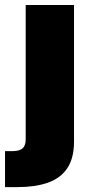

<svg xmlns="http://www.w3.org/2000/svg" viewBox="-57 -556 367 780"><path d="M47.4 -535.6H243.7V18.6Q243.7 86.9 216.1 127.7Q188.5 168.5 137.2 186.3Q85.9 204.1 15.1 204.1H-36.6V58.1H-9.8Q22.5 58.1 34.9 46.6Q47.4 35.2 47.4 9.8Z"/></svg>

Font: Inter 20pt Black
Style: Regular
Weight: 900
Version: Version 4.001;git-66647c0bb